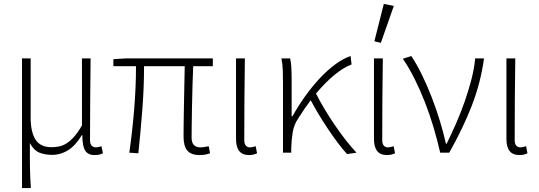

<svg xmlns="http://www.w3.org/2000/svg" viewBox="-20 -777 2744 977"><path d="M92 180V-480H136V-178Q136 -106 160.5 -67Q185 -28 242 -28Q261 -28 279.5 -31.5Q298 -35 317 -46.5Q336 -58 356 -80Q376 -102 397 -139V-480H441Q440 -374 439 -270.5Q438 -167 438 -64Q438 -45 446.5 -36Q455 -27 468 -27Q479 -27 496 -33L504 3Q496 7 486 9.5Q476 12 462 12Q427 12 413 -11.5Q399 -35 399 -89H396Q365 -37 327 -13Q289 11 245 11Q208 11 180 -0.5Q152 -12 132 -49Q132 -8 132 21.5Q132 51 132.5 76Q133 101 134 125.5Q135 150 137 180Z M995 12Q953 12 933.5 -10.5Q914 -33 914 -82Q914 -105 914.5 -147Q915 -189 916 -239Q917 -289 918 -342Q919 -395 920 -440H713Q713 -330 704 -216Q695 -102 684 3L638 0Q653 -105 662.5 -218Q672 -331 672 -440H557V-476L624 -480H1063V-440H963Q961 -393 959.5 -339Q958 -285 957 -234Q956 -183 955.5 -141Q955 -99 955 -76Q955 -27 1001 -27Q1007 -27 1016.5 -28.5Q1026 -30 1042 -33L1049 3Q1038 7 1025 9.5Q1012 12 995 12Z M1246 12Q1181 12 1181 -70V-480H1226Q1223 -270 1223 -64Q1223 -45 1231 -36Q1239 -27 1252 -27Q1263 -27 1281 -33L1288 3Q1280 7 1270 9.5Q1260 12 1246 12Z M1746 7Q1723 -18 1698 -51.5Q1673 -85 1648.5 -121.5Q1624 -158 1601.5 -195.5Q1579 -233 1561 -267Q1527 -222 1496 -172Q1476 -143 1469.5 -104Q1463 -65 1462 -23V0H1420V-358Q1420 -387 1419 -419Q1418 -451 1412 -480H1456Q1461 -463 1462.5 -433Q1464 -403 1464 -372V-185H1468Q1498 -239 1534 -289Q1570 -339 1609 -380.5Q1648 -422 1688 -451Q1728 -480 1764 -492L1769 -449Q1727 -433 1681.5 -395.5Q1636 -358 1588 -301Q1606 -265 1629.5 -225.5Q1653 -186 1680 -146Q1707 -106 1736 -68.5Q1765 -31 1794 0Z M1948 12Q1883 12 1883 -70V-480H1928Q1925 -270 1925 -64Q1925 -45 1933 -36Q1941 -27 1954 -27Q1965 -27 1983 -33L1990 3Q1982 7 1972 9.5Q1962 12 1948 12ZM1885 -567 1933 -757 1984 -747 1918 -559Z M2220 0Q2205 -66 2185.5 -131Q2166 -196 2142 -257.5Q2118 -319 2090 -375Q2062 -431 2030 -478L2073 -492Q2101 -450 2127.5 -395.5Q2154 -341 2177 -281.5Q2200 -222 2218.5 -161.5Q2237 -101 2249 -46H2253Q2277 -95 2301 -149.5Q2325 -204 2344.5 -260Q2364 -316 2378.5 -371.5Q2393 -427 2398 -480H2443Q2426 -356 2381 -240Q2336 -124 2266 0Z M2622 12Q2557 12 2557 -70V-480H2602Q2599 -270 2599 -64Q2599 -45 2607 -36Q2615 -27 2628 -27Q2639 -27 2657 -33L2664 3Q2656 7 2646 9.5Q2636 12 2622 12Z"/></svg>

Font: Giro Light
Style: Regular
Weight: 300
Designer: Paul D. Hunt
Foundry: Adobe Systems Incorporated
Version: Version 1.000;PS 1.0;hotconv 1.0.88;makeotf.lib2.5.647800